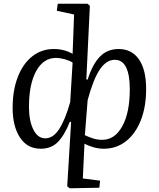

<svg xmlns="http://www.w3.org/2000/svg" viewBox="-20 -787 854 1034"><path d="M445 -360 452 -358Q478 -441 518 -482Q558 -523 619 -523Q690 -523 728.5 -467Q767 -411 767 -308Q767 -212 738.5 -139.5Q710 -67 658.5 -26.5Q607 14 539 14Q512 14 485 6.5Q458 -1 435 -13L426 174L519 186L515 224L355 227L342 216L363 -130L356 -131Q327 -58 291.5 -22Q256 14 199 14Q127 14 87.5 -46.5Q48 -107 48 -206Q48 -300 75.5 -371.5Q103 -443 153 -483Q203 -523 270 -523Q327 -523 371 -497L379 -709L286 -729L291 -767H451L464 -756ZM224 -42Q266 -42 298.5 -91.5Q331 -141 358 -237L371 -450Q354 -461 328.5 -468Q303 -475 281 -475Q214 -475 175 -404.5Q136 -334 136 -211Q136 -137 159.5 -89.5Q183 -42 224 -42ZM598 -465Q553 -465 518 -413.5Q483 -362 452 -248L437 -59Q462 -47 484 -40.5Q506 -34 531 -34Q598 -34 638.5 -107Q679 -180 679 -307Q679 -384 659 -424.5Q639 -465 598 -465Z"/></svg>

Font: Literata 36pt
Style: Italic
Weight: 400
Italic angle: -2°
Designer: Latin by Veronika Burian and Jose Scaglione. Greek by Irene Vlachou. Cyrillic by Vera Evstafieva
Foundry: TypeTogether
Version: Version 3.002